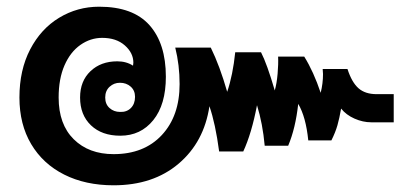

<svg xmlns="http://www.w3.org/2000/svg" viewBox="-20 -590 1234 573"><path d="M38 -299Q38 -381 70 -442.5Q102 -504 156.5 -537Q211 -570 276 -570Q377 -570 426 -515Q475 -460 475 -361Q475 -278 437.5 -231.5Q400 -185 339 -185Q284 -185 251.5 -216Q219 -247 219 -299Q219 -348 250 -377.5Q281 -407 330 -407Q357 -407 377 -394L378 -403Q378 -432 352.5 -454.5Q327 -477 285 -477Q250 -477 220 -456Q190 -435 172.5 -395Q155 -355 155 -299Q155 -219 200 -174.5Q245 -130 319 -130Q410 -130 463 -187Q516 -244 516 -339Q516 -396 503 -448H609Q636 -393 658 -316Q675 -366 682 -434H759Q777 -399 800 -320Q806 -341 808.5 -370Q811 -399 810 -421H888Q916 -376 937 -313Q944 -341 944 -369L943 -384H1017Q1030 -344 1050 -326.5Q1070 -309 1104 -309H1155V-225H1088Q1063 -225 1038 -236Q1013 -247 998 -266Q993 -237 987 -216Q981 -195 969 -171H900Q893 -241 870 -280Q862 -207 840 -155H770Q764 -221 747 -276Q731 -192 706 -138H634Q623 -221 605 -273Q589 -166 513 -101.5Q437 -37 319 -37Q235 -37 171.5 -69Q108 -101 73 -160Q38 -219 38 -299ZM383 -301Q383 -320 370 -331.5Q357 -343 338 -343Q320 -343 307 -331Q294 -319 294 -299Q294 -279 307 -267.5Q320 -256 338 -256Q358 -255 370.5 -267.5Q383 -280 383 -301Z"/></svg>

Font: Niramit SemiBold
Style: Regular
Weight: 600
Designer: Katatrad Aksorn Co.,Ltd.
Foundry: Cadson Demak Co.,Ltd.
Version: Version 1.001; ttfautohint (v1.6)